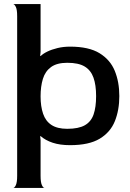

<svg xmlns="http://www.w3.org/2000/svg" viewBox="-20 -709 645 951"><path d="M45 222Q52 222 58.5 208Q65 194 65 162V-629Q65 -661 58.5 -674.5Q52 -688 45 -689H181V-452L179 -433L181 -431Q193 -443 214.5 -453.5Q236 -464 265 -471Q294 -478 327 -478Q420 -478 473 -445.5Q526 -413 548.5 -358Q571 -303 571 -233Q571 -164 549 -109Q527 -54 474 -22Q421 10 327 10Q277 10 241 -2Q205 -14 181 -35L179 -34L181 -15V162Q181 194 187.5 208Q194 222 201 222ZM313 -71Q369 -71 400 -88.5Q431 -106 443.5 -142Q456 -178 456 -233Q456 -288 443 -324.5Q430 -361 399.5 -379.5Q369 -398 313 -398Q262 -398 233 -377Q204 -356 192.5 -318.5Q181 -281 181 -232Q181 -182 193.5 -145.5Q206 -109 235 -90Q264 -71 313 -71Z"/></svg>

Font: Red Rose Medium
Style: Regular
Weight: 500
Designer: Jaikishan Patel
Version: Version 2.000